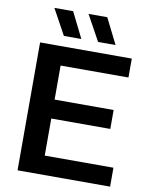

<svg xmlns="http://www.w3.org/2000/svg" viewBox="-100 -1021 857 1094"><g transform="rotate(10 328.0 -474.0)"><path d="M78.5 0V-740H609V-630.5H216.5V-109.5H614V0ZM154.5 -324V-433.5H558V-324ZM403.5 -800 322 -948H430.5L504.5 -800ZM205.5 -800 124.5 -948H233L306.5 -800Z"/></g></svg>

Font: Encode Sans SemiExpanded SemiBold
Style: Regular
Weight: 600
Width: 6
Designer: Multiple Designers
Foundry: Impallari Type
Version: Version 3.002